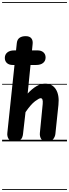

<svg xmlns="http://www.w3.org/2000/svg" viewBox="-25 -1349 659 1832"><path d="M114 0Q72 0 56.8 -24.2Q41.5 -48.5 45 -80.5L135.5 -939Q139.5 -973 161.8 -988.5Q184 -1004 220 -1004Q257 -1004 273.5 -984Q290 -964 286.5 -930L239 -456.5Q281 -502 322.8 -526.5Q364.5 -551 405.5 -551Q474 -551 508.2 -496.5Q542.5 -442 532.5 -348L503.5 -71.5Q501 -46 484 -23Q467 0 425.5 0Q381.5 0 367 -24.2Q352.5 -48.5 355.5 -80.5L382.5 -357.5Q385 -385 380.2 -398.5Q375.5 -412 362.5 -412Q349 -412 310 -383.5Q271 -355 218.5 -279L194.5 -69Q193 -53.5 186.5 -37.5Q180 -21.5 163.2 -10.8Q146.5 0 114 0ZM114 0Q72 0 56.8 -24.2Q41.5 -48.5 45 -80.5L135.5 -939Q139.5 -973 161.8 -988.5Q184 -1004 220 -1004Q257 -1004 273.5 -984Q290 -964 286.5 -930L239 -456.5Q281 -502 322.8 -526.5Q364.5 -551 405.5 -551Q474 -551 508.2 -496.5Q542.5 -442 532.5 -348L503.5 -71.5Q501 -46 484 -23Q467 0 425.5 0Q381.5 0 367 -24.2Q352.5 -48.5 355.5 -80.5L382.5 -357.5Q385 -385 380.2 -398.5Q375.5 -412 362.5 -412Q349 -412 310 -383.5Q271 -355 218.5 -279L194.5 -69Q193 -53.5 186.5 -37.5Q180 -21.5 163.2 -10.8Q146.5 0 114 0ZM96.5 -729Q61.5 -729 41.2 -747.2Q21 -765.5 21 -796.5Q21 -829 44.8 -848.5Q68.5 -868 109.5 -868H334.5Q368.5 -868 389.2 -849.8Q410 -831.5 410 -800.5Q410 -767.5 386 -748.2Q362 -729 320 -729ZM-5 455H614V463H-5ZM-5 -16H614V0H-5ZM-5 -549H614V-541H-5ZM-5 -1329H614V-1321H-5Z"/></svg>

Font: Edu SA Dotted Guide
Style: Regular
Weight: 400
Designer: Tina and Corey Anderson, Eben Sorkin, Mirko Velimirovic
Foundry: Google for Education
Version: Version 2.000